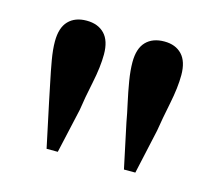

<svg xmlns="http://www.w3.org/2000/svg" viewBox="-63 -897 573 508"><g transform="rotate(15 223.5 -643.5)"><path d="M117.2 -820.8Q148.4 -820.8 166.3 -802.2Q184.1 -783.7 184.1 -746.1Q184.1 -712.4 174.6 -667Q165 -621.6 160.2 -587.9L132.8 -465.8H102.1L76.2 -587.9Q71.8 -610.4 65.7 -638.9Q59.6 -667.5 54.7 -695.8Q49.8 -724.1 49.8 -746.1Q49.8 -783.7 67.6 -802.2Q85.4 -820.8 117.2 -820.8ZM330.1 -820.8Q360.8 -820.8 378.4 -802.2Q396 -783.7 396 -746.1Q396 -712.4 386.7 -667Q377.4 -621.6 372.1 -587.9L345.2 -465.8H314L288.1 -587.9Q284.2 -610.4 277.8 -638.9Q271.5 -667.5 266.8 -695.8Q262.2 -724.1 262.2 -746.1Q262.2 -783.7 280 -802.2Q297.9 -820.8 330.1 -820.8Z"/></g></svg>

Font: Source Han Serif TW
Style: Bold
Weight: 700
Designer: Ryoko NISHIZUKA Ë•øÂ°öÊ∂ºÂ≠ê (kana & ideographs); Frank Grie√ühammer (Latin, Greek & Cyrillic); Wenlong ZHANG Âº†ÊñáÈæô 
Foundry: Adobe
Version: Version 2.003;hotconv 1.1.1;makeotfexe 2.6.0